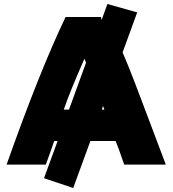

<svg xmlns="http://www.w3.org/2000/svg" viewBox="-20 -809 865 960"><path d="M517 -789 666 -747 593 -547Q621 -482 654.5 -395Q688 -308 738.5 -173Q789 -38 809 14H601Q570 -77 558 -104H432L346 131L200 82L268 -104H251Q245 -87 231 -46.5Q217 -6 209 14H13Q178 -453 308 -724H485Q487 -716 488 -709ZM299 -261H325L410 -495Q408 -503 402 -515Q327 -345 299 -261ZM489 -261H502Q496 -277 495 -279Z"/></svg>

Font: Repo
Style: ExtraBlack
Weight: 1000
Designer: Stefan Peev
Foundry: Context Ltd
Version: Version 001.000